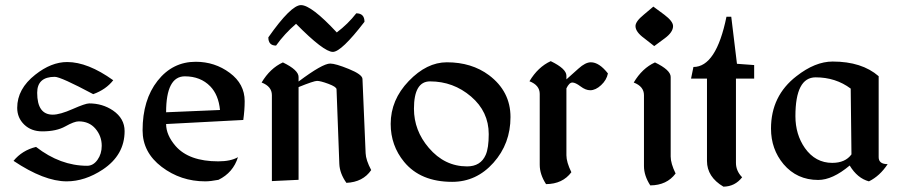

<svg xmlns="http://www.w3.org/2000/svg" viewBox="-20 -694 3478 741"><path d="M237.3 5.9Q150.4 5.9 32.2 -73.2Q65.4 -113.8 119.1 -127Q212.9 -54.2 316.4 -54.2Q339.8 -54.2 356.2 -77.1Q372.6 -100.1 372.6 -131.3Q372.6 -168.9 348.4 -197.3Q324.2 -225.6 283.7 -225.6Q266.6 -225.6 232.2 -206.3Q197.8 -187 143.1 -187Q100.6 -187 73.5 -213.1Q46.4 -239.3 46.4 -277.8Q46.4 -351.1 116.2 -405.8Q177.7 -454.6 239.3 -454.6Q318.8 -454.6 417 -384.3Q389.2 -348.6 339.8 -330.6Q214.4 -397.5 191.4 -397.5Q123.5 -397.5 123.5 -335.9Q123.5 -251.5 183.6 -251.5Q211.4 -251.5 260.5 -273.2Q309.6 -294.9 324.2 -294.9Q375.5 -294.9 416 -267.6Q460.9 -236.8 460.9 -188Q460.9 -95.7 376.5 -39.6Q307.6 5.9 237.3 5.9Z M772 5.9Q677.7 5.9 604 -50Q530.3 -106 530.3 -190.9Q530.3 -308.6 588.1 -382.1Q646 -455.6 735.4 -455.6Q809.1 -455.6 866.7 -412.8Q924.3 -370.1 924.3 -303.7Q924.3 -269.5 918.9 -231L621.1 -215.3Q621.1 -172.9 657.7 -130.4Q709.5 -71.3 822.3 -71.3Q870.6 -71.3 898.4 -87.4Q879.9 -27.8 823.2 0Q792.5 5.9 772 5.9ZM829.1 -269.5Q823.2 -328.1 791.5 -360.8Q753.9 -399.4 693.4 -399.4Q621.1 -399.4 621.1 -260.7Z M1132.3 -357.9V0L1029.3 4.9V-326.7Q1029.3 -360.4 989.7 -375.5Q1022.5 -430.7 1071.8 -453.1Q1132.3 -423.8 1132.3 -397V-379.4Q1224.6 -448.7 1254.4 -448.7Q1274.9 -448.7 1326.4 -427.7Q1377.9 -406.7 1378.9 -389.6L1391.1 -102.5Q1392.1 -76.2 1412.6 -37.6Q1380.9 8.8 1316.9 11.7Q1291 -24.9 1289.6 -61.5L1278.8 -349.6Q1278.3 -358.9 1247.6 -370.4Q1216.8 -381.8 1203.6 -381.8Q1191.4 -381.8 1132.3 -357.9ZM1264.6 -493.7Q1229.5 -493.7 1122.6 -602.1Q1078.1 -564 1045.4 -518.1Q1015.6 -518.1 1015.6 -549.8Q1103 -674.3 1141.6 -674.3Q1181.6 -674.3 1279.8 -568.8Q1323.2 -601.6 1355 -642.6Q1386.7 -642.6 1386.7 -609.9Q1297.4 -493.7 1264.6 -493.7Z M1725.1 7.8Q1603 7.8 1539.6 -69.3Q1487.8 -132.3 1487.8 -215.8Q1487.8 -308.6 1557.4 -381.1Q1627 -453.6 1704.6 -453.6Q1800.3 -453.6 1867.2 -403.8Q1950.2 -341.3 1950.2 -242.2Q1950.2 -139.6 1884.5 -65.9Q1818.8 7.8 1725.1 7.8ZM1782.7 -51.8Q1835 -51.8 1854.5 -96.2Q1866.2 -122.6 1866.2 -176.3Q1866.2 -263.2 1797.9 -321.5Q1729.5 -379.9 1639.6 -379.9Q1577.6 -379.9 1577.6 -274.4Q1577.6 -190.4 1634.8 -123.5Q1695.8 -51.8 1782.7 -51.8Z M2166 -353V-94.7Q2166 -68.4 2185.1 -29.3Q2151.4 16.1 2087.4 16.6Q2063 -21 2063 -58.1V-331.5Q2063 -365.2 2023.4 -380.4Q2056.2 -435.5 2105.5 -458Q2166 -428.7 2166 -401.9V-387.7L2212.4 -429.2Q2239.3 -453.6 2260.3 -453.6Q2292.5 -453.6 2326.2 -410.6Q2321.3 -385.3 2300 -365.5Q2278.8 -345.7 2257.8 -345.7Q2240.2 -345.7 2220.5 -360.6Q2200.7 -375.5 2189 -375.5Q2176.8 -375.5 2166 -353Z M2504.9 -516.1 2466.3 -546.4Q2432.6 -570.8 2432.6 -593.3Q2432.6 -611.3 2464.4 -637.2L2501.5 -668.5L2543.9 -637.2Q2577.6 -611.8 2577.6 -593.3Q2577.6 -569.8 2545.9 -546.4ZM2465.3 -326.7Q2465.3 -360.4 2425.8 -375.5Q2458.5 -430.7 2507.8 -453.1Q2568.4 -423.8 2568.4 -397V-89.8Q2568.4 -63.5 2587.4 -24.4Q2553.7 21 2489.7 21.5Q2465.3 -16.1 2465.3 -53.2Z M2708.5 -390.6H2647L2656.2 -435.5Q2744.1 -435.5 2783.7 -629.4H2802.2L2824.2 -447.8L2890.6 -442.9V-390.6H2820.3V-65.4Q2820.3 -34.2 2844.2 -9.8Q2816.4 25.9 2772 26.4Q2708.5 -11.2 2708.5 -72.8Z M3333.5 5.9Q3289.1 -5.9 3259.3 -55.2Q3192.9 0.5 3137.7 0.5Q3055.7 0.5 3003.9 -60.5Q2955.6 -118.2 2955.6 -197.8Q2955.6 -324.2 3053.7 -399.9Q3126 -456.5 3193.4 -456.5Q3306.2 -456.5 3371.1 -399.9V-87.4Q3371.1 -60.5 3405.8 -60.5Q3375.5 -14.6 3333.5 5.9ZM3191.9 -65.4Q3242.2 -65.4 3266.1 -98.1L3263.2 -352.1Q3205.1 -395.5 3127.9 -395.5Q3049.8 -395.5 3049.8 -245.6Q3049.8 -175.3 3086.4 -122.6Q3127 -65.4 3191.9 -65.4Z"/></svg>

Font: Balgruf
Style: Regular
Weight: 500
Designer: Paul James MIller
Foundry: High-Logic / Made with FontCreator
Version: Version 1.201;March 28, 2021;FontCreator 13.0.0.2683 64-bit